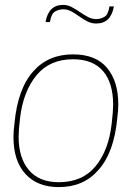

<svg xmlns="http://www.w3.org/2000/svg" viewBox="-20 -758 566 784"><path d="M220 6Q133 6 84 -47.5Q35 -101 35 -198Q35 -224 39 -253Q52 -396 117 -468Q178 -536 278 -536Q371 -536 417 -481Q463 -426 463 -332Q463 -306 459 -277Q446 -134 381 -63Q321 6 220 6ZM220 -14Q317 -14 370.5 -79.5Q424 -145 436 -253Q442 -304 442 -330Q442 -420 400.5 -468Q359 -516 278 -516Q183 -516 129 -450.5Q75 -385 62 -277Q56 -226 56 -200Q56 -113 98 -63.5Q140 -14 220 -14ZM373 -662Q353 -662 336 -671Q319 -680 303 -691.5Q287 -703 271.5 -711.5Q256 -720 238 -720Q221 -720 205 -711Q189 -702 184 -668H166Q178 -738 238 -738Q256 -738 273 -729Q290 -720 306 -709Q322 -698 338.5 -689Q355 -680 373 -680Q390 -680 406 -689Q422 -698 427 -732H445Q433 -662 373 -662Z"/></svg>

Font: Tanohe Sans Thin
Style: Italic
Weight: 100
Designer: Village Type and Design LLC & Cristiano Sobral
Foundry: Cooper Hewitt Smithsonian Design Museum
Version: Version 1.00;September 29, 2021;FontCreator 13.0.0.2655 64-b